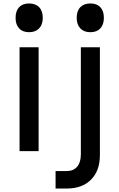

<svg xmlns="http://www.w3.org/2000/svg" viewBox="-20 -873 690 1109"><path d="M203 -600V0H93V-600ZM148 -687Q111 -687 90.5 -709Q70 -731 70 -770Q70 -810 90.5 -831.5Q111 -853 148 -853Q185 -853 206 -831.5Q227 -810 227 -770Q227 -731 206 -709Q185 -687 148 -687ZM557 -600V23Q557 113 506 164.5Q455 216 365 216H301V115H365Q404 115 425.5 90Q447 65 447 19V-600ZM502 -687Q465 -687 444 -709Q423 -731 423 -770Q423 -810 444 -831.5Q465 -853 502 -853Q539 -853 559.5 -831.5Q580 -810 580 -770Q580 -731 559.5 -709Q539 -687 502 -687Z"/></svg>

Font: Martian Mono SemiCondensed
Style: Regular
Weight: 400
Width: 4
Designer: Roman Shamin
Foundry: Evil Martians
Version: Version 1.000